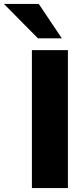

<svg xmlns="http://www.w3.org/2000/svg" viewBox="-99 -961 431 981"><path d="M64 0V-705H248V0ZM95 -765 -79 -941H99L217 -765Z"/></svg>

Font: Nunito Sans Black
Style: Regular
Weight: 900
Designer: Vernon Adams
Foundry: Vernon Adams
Version: Version 3.006; ttfautohint (v1.8.3)